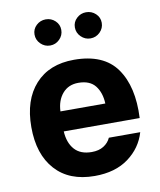

<svg xmlns="http://www.w3.org/2000/svg" viewBox="-84 -810 738 883"><g transform="rotate(-10 285.0 -368.5)"><path d="M182.1 -221.2Q185.1 -168 212.6 -136.7Q240.2 -105.5 293 -105.5Q326.2 -105.5 348.6 -119.6Q371.1 -133.8 381.3 -156.7H527.8Q507.3 -85.9 445.6 -40.3Q383.8 5.4 287.6 5.4Q168.9 5.4 103.8 -66.9Q38.6 -139.2 38.6 -266.1Q38.6 -393.1 104 -465.3Q169.4 -537.6 285.2 -537.6Q423.3 -537.6 483.6 -452.6Q543.9 -367.7 536.6 -221.2ZM183.1 -314.5H392.6Q390.6 -365.2 365.5 -397.5Q340.3 -429.7 286.6 -429.7Q240.2 -429.7 212.6 -397.7Q185.1 -365.7 183.1 -314.5ZM127 -683.1Q127 -708.5 145.5 -725.8Q164.1 -743.2 189.5 -743.2Q215.3 -743.2 233.6 -725.8Q252 -708.5 252 -683.1Q252 -657.7 233.6 -639.4Q215.3 -621.1 189.5 -621.1Q164.1 -621.1 145.5 -639.4Q127 -657.7 127 -683.1ZM315.4 -683.1Q315.4 -708.5 334 -725.8Q352.5 -743.2 377.9 -743.2Q403.8 -743.2 422.4 -725.8Q440.9 -708.5 440.9 -683.1Q440.9 -657.7 422.4 -639.4Q403.8 -621.1 377.9 -621.1Q352.5 -621.1 334 -639.4Q315.4 -657.7 315.4 -683.1Z"/></g></svg>

Font: Estedad-FD Bold
Style: Regular
Weight: 700
Designer: Amin Abedi
Version: Version 7.3